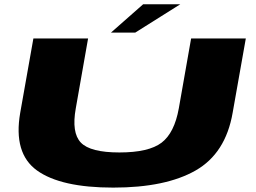

<svg xmlns="http://www.w3.org/2000/svg" viewBox="-20 -850 1164 874"><path d="M495.5 4Q257 4 148.5 -74Q40 -152 72 -336.5L132 -675H381L325 -357Q305 -246 348 -201Q391 -156 523.5 -156Q657 -156 715.5 -200.5Q774 -245 794 -357L850 -675H1099L1039 -336.5Q1007 -152 870.5 -74Q734 4 495.5 4ZM485 -701.5 631.5 -830.5H800.5L595.5 -701.5Z"/></svg>

Font: Anybody UltraExpanded ExtraBold
Style: Italic
Weight: 800
Width: 9
Italic angle: -10°
Designer: Tyler Finck
Foundry: Etcetera Type Company
Version: Version 1.010; ttfautohint (v1.8.3) -l 8 -r 50 -G 200 -x 14 